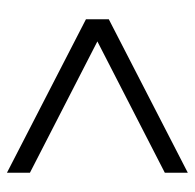

<svg xmlns="http://www.w3.org/2000/svg" viewBox="-24 -621 566 558"><g transform="rotate(90 259.0 -342.0)"><path d="M482 -79.2 36 -308.8V-375.2L482 -604.8V-538L68 -325.4V-358.6L482 -146Z"/></g></svg>

Font: Platypi Light
Style: Regular
Weight: 300
Designer: David Sargent
Foundry: Bolt Cutter Type
Version: Version 1.200